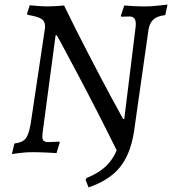

<svg xmlns="http://www.w3.org/2000/svg" viewBox="-20 -665 752 839"><path d="M260 -641Q308 -542 365 -432Q422 -322 464 -244Q506 -166 518 -145H523L573 -550Q575 -572 568.5 -582.5Q562 -593 546 -593L510 -592L508 -596L523 -641Q533 -640 560.5 -638.5Q588 -637 615 -637Q641 -637 672 -640.5Q703 -644 712 -645L702 -599Q667 -595 650.5 -580Q634 -565 629 -536L565 -86Q549 11 503 67Q457 123 367 154L354 121L358 113Q410 92 441 63Q472 34 490 -8Q403 -184 315.5 -348.5Q228 -513 228 -511H223L166 -84Q165 -78 165 -69Q165 -55 171 -49.5Q177 -44 191 -44L239 -46L241 -42L227 4Q216 3 181.5 1.5Q147 0 118 0Q94 0 67 3.5Q40 7 32 8L43 -38Q76 -41 91 -58.5Q106 -76 114 -124L176 -538Q177 -542 177 -550Q177 -572 161 -582.5Q145 -593 101 -600L98 -605L110 -642Q119 -641 143.5 -639Q168 -637 189 -637Q206 -637 228.5 -638.5Q251 -640 260 -641Z"/></svg>

Font: Alegreya SC
Style: Italic
Weight: 400
Italic angle: -7°
Designer: Juan Pablo del Peral
Foundry: Huerta Tipografica
Version: Version 2.007; ttfautohint (v1.6)